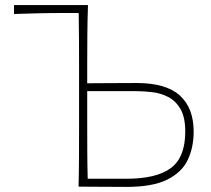

<svg xmlns="http://www.w3.org/2000/svg" viewBox="-20 -733 830 754"><path d="M476.5 1Q420 1 374.8 0.5Q329.5 0 288.5 0Q290 -61 290.2 -117Q290.5 -173 290.5 -238V-472Q290.5 -529.5 290.2 -579.8Q290 -630 289 -682H241Q177.5 -682 128.5 -680.8Q79.5 -679.5 35 -678V-713H325.5Q323.5 -652.5 323 -596.5Q322.5 -540.5 322.5 -475V-406Q355 -406 404.2 -406.5Q453.5 -407 516.5 -407Q632 -407 686.2 -358Q740.5 -309 740.5 -216Q740.5 -154 717.2 -105Q694 -56 636.5 -27.5Q579 1 476.5 1ZM324.5 -31H475.5Q595 -31 651.2 -73.2Q707.5 -115.5 707.5 -216Q707.5 -272.5 689 -304.5Q670.5 -336.5 641.2 -351.8Q612 -367 578.5 -371Q545 -375 514.5 -375H322.5V-242Q322.5 -184 322.8 -133.5Q323 -83 324.5 -31Z"/></svg>

Font: Commissioner Flair Thin
Style: Regular
Weight: 100
Designer: Kostas Bartsokas
Foundry: Kostas Bartsokas
Version: Version 1.000; ttfautohint (v1.8.3)